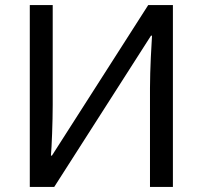

<svg xmlns="http://www.w3.org/2000/svg" viewBox="-20 -734 796 754"><path d="M97 0H193L573 -594H577C575 -564 569 -461 569 -388V0H659V-714H562L184 -123H180C183 -154 187 -255 187 -322V-714H97Z"/></svg>

Font: Noto Sans Math
Style: Regular
Weight: 400
Designer: Monotype Design Team, Delve Withrington, Jeff Kellem
Foundry: Monotype Imaging Inc., Delve Fonts LLC
Version: Version 3.000